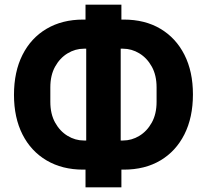

<svg xmlns="http://www.w3.org/2000/svg" viewBox="-20 -760 888 824"><path d="M347 44V-32H337Q247 -32 180 -71.5Q113 -111 76.5 -183Q40 -255 40 -353Q40 -452 76.5 -524.5Q113 -597 180 -636.5Q247 -676 337 -676H347V-740H501V-676H511Q602 -676 668.5 -636.5Q735 -597 771.5 -525Q808 -453 808 -355Q808 -256 771.5 -183.5Q735 -111 668.5 -71.5Q602 -32 511 -32H501V44ZM350 -157V-551H340Q303 -551 270 -531Q237 -511 216.5 -474Q196 -437 196 -385V-323Q196 -271 216.5 -234Q237 -197 270 -177Q303 -157 340 -157ZM498 -157H508Q545 -157 578 -177Q611 -197 631.5 -234Q652 -271 652 -323V-385Q652 -437 631.5 -474Q611 -511 578 -531Q545 -551 508 -551H498Z"/></svg>

Font: IBM Plex Sans
Style: Bold
Weight: 700
Designer: Mike Abbink, Paul van der Laan, Pieter van Rosmalen
Foundry: Bold Monday
Version: Version 3.201